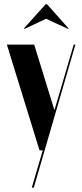

<svg xmlns="http://www.w3.org/2000/svg" viewBox="-20 -704 385 899"><path d="M90.8 -569.8 193.8 -684.1H200.2L301.8 -569.8H295.9L195.8 -616.2L97.2 -569.8ZM12.2 -495.1H140.1L233.9 -190.9H235.8L325.2 -495.1H333L138.2 174.8H128.9L180.2 0H165Z"/></svg>

Font: Moniqa Black Display
Style: Regular
Weight: 900
Designer: Rajesh Rajput
Foundry: Rajesh Rajput
Version: Version 1.000